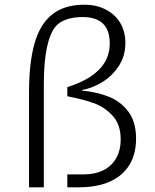

<svg xmlns="http://www.w3.org/2000/svg" viewBox="-20 -797 660 817"><path d="M217.5 -685.5Q205 -671.5 193.5 -643Q182 -614.5 174.2 -563Q166.5 -511.5 166.5 -436.5V0H103.5V-401.5Q103.5 -529.5 126.8 -611.8Q150 -694 202 -735.5Q254 -777 339.5 -777Q389 -777 428.5 -757.2Q468 -737.5 490.8 -700.8Q513.5 -664 513.5 -614Q513.5 -559 485.5 -516.2Q457.5 -473.5 415 -447.5Q372.5 -421.5 329 -414V-411.5Q392 -405.5 442.8 -385.5Q493.5 -365.5 526.2 -322Q559 -278.5 559 -207Q559 -142 530.8 -95.5Q502.5 -49 448 -24.5Q393.5 0 315.5 0H266.5V-55H338.5Q383.5 -55 418.8 -72Q454 -89 473.8 -122.8Q493.5 -156.5 493.5 -204.5Q493.5 -267.5 459 -304.8Q424.5 -342 379.5 -358Q334.5 -374 271 -386.5Q269 -387 266.5 -387.5V-426.5Q322 -443.5 362.2 -469Q402.5 -494.5 424.8 -530.5Q447 -566.5 447 -613Q447 -650 434.2 -674.8Q421.5 -699.5 396 -712Q370.5 -724.5 332 -724.5Q293.5 -724.5 263.8 -714.5Q234 -704.5 217.5 -685.5Z"/></svg>

Font: Monaspace Argon Var
Style: Regular
Weight: 400
Designer: Riley Cran and the Lettermatic Team
Version: Version 1.000 (Monaspace Argon Var)